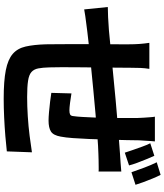

<svg xmlns="http://www.w3.org/2000/svg" viewBox="55 -894 890 1040"><g transform="rotate(90 500.0 -374.0)"><path d="M746 -768Q745 -761 744 -745.5Q743 -730 742 -713Q741 -696 740 -682Q740 -648 739 -617.5Q738 -587 737.5 -559.5Q737 -532 736 -506Q735 -462 733 -414Q731 -366 728 -324.5Q725 -283 720 -258Q713 -218 692.5 -205Q672 -192 633 -192Q616 -192 587 -194.5Q558 -197 529.5 -200.5Q501 -204 483 -207L486 -316Q509 -312 536.5 -308.5Q564 -305 578 -305Q593 -305 600.5 -309Q608 -313 609 -327Q612 -347 613.5 -376Q615 -405 616.5 -438.5Q618 -472 619 -507Q619 -534 619 -561.5Q619 -589 619 -618.5Q619 -648 619 -676Q619 -690 617.5 -707.5Q616 -725 615 -742Q614 -759 612 -768ZM353 -738Q349 -713 348 -689.5Q347 -666 347 -634Q347 -607 346.5 -562.5Q346 -518 345.5 -465Q345 -412 344.5 -359.5Q344 -307 344 -264.5Q344 -222 345 -197Q346 -160 350.5 -136.5Q355 -113 370 -99.5Q385 -86 417.5 -81Q450 -76 506 -76Q555 -76 610 -79.5Q665 -83 716 -89.5Q767 -96 805 -102L800 34Q766 38 717.5 42Q669 46 616 48.5Q563 51 515 51Q418 51 360 39.5Q302 28 272 2Q242 -24 232 -68Q222 -112 220 -177Q220 -199 219.5 -235.5Q219 -272 219 -318Q219 -364 219 -412Q219 -460 219.5 -503.5Q220 -547 220 -579.5Q220 -612 220 -627Q220 -658 218 -685Q216 -712 212 -738ZM18 -513Q40 -513 73 -514.5Q106 -516 144 -519Q174 -522 232.5 -527.5Q291 -533 366.5 -540.5Q442 -548 523 -555.5Q604 -563 679.5 -569Q755 -575 813 -579Q833 -580 860 -582Q887 -584 909 -586V-463Q901 -464 883 -463.5Q865 -463 845.5 -463Q826 -463 813 -462Q774 -461 718 -456.5Q662 -452 598 -446.5Q534 -441 467.5 -434.5Q401 -428 340 -422Q279 -416 230 -411Q181 -406 152 -402Q136 -400 113 -397Q90 -394 67.5 -391Q45 -388 31 -385ZM824 -765Q833 -745 843 -720.5Q853 -696 862 -672Q871 -648 876 -628L807 -605Q800 -627 791.5 -651Q783 -675 774.5 -699Q766 -723 756 -743ZM927 -799Q937 -780 947 -755.5Q957 -731 966 -707Q975 -683 981 -663L913 -641Q902 -673 888 -710.5Q874 -748 859 -778Z"/></g></svg>

Font: Noto Sans KR
Style: Bold
Weight: 700
Designer: Ryoko NISHIZUKA  (kana, bopomofo & ideographs); Paul D. Hunt (Latin, Greek & Cyrillic); Sandoll Communications , Soo-you
Foundry: Adobe
Version: Version 2.004-H2;hotconv 1.0.118;makeotfexe 2.5.65603